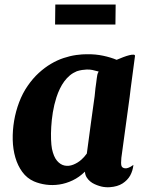

<svg xmlns="http://www.w3.org/2000/svg" viewBox="-20 -798 623 839"><path d="M221.7 -778.3H485.4L484.4 -690.9H220.7ZM510.3 -108.4Q507.8 -83 510.7 -73.5Q513.7 -64 526.4 -62.5Q534.2 -62 540.5 -64.7Q546.9 -67.4 548.8 -68.4Q550.8 -69.3 553.2 -71Q555.7 -72.8 558.1 -74.2Q560.5 -76.2 563 -77.6Q560.5 -52.2 548.8 -30.8Q537.1 -10.3 515.4 3.7Q493.7 17.6 460 20Q454.6 20.5 450.4 20.3Q446.3 20 442.9 20Q439.5 20 431.6 18.8Q423.8 17.6 414.1 14.6Q404.3 11.7 393.6 6.8Q382.8 2 373.8 -5.6Q364.7 -13.2 358.4 -23.4Q352.1 -33.7 351.1 -47.9Q326.2 -23.4 297.4 -9.8Q268.6 3.9 239 8.3Q209.5 12.7 180.9 8.8Q152.3 4.9 128.4 -5.4Q97.7 -19 77.6 -46.4Q57.6 -73.7 47.1 -109.6Q36.6 -145.5 35.6 -187Q34.7 -228.5 41.7 -270.3Q48.8 -312 63.7 -351.3Q78.6 -390.6 100.6 -422.4Q123.5 -455.6 149.4 -479.2Q175.3 -502.9 202.6 -519Q230 -535.2 257.8 -544.4Q285.6 -553.7 313 -557.6Q314 -557.6 315.2 -557.9Q316.4 -558.1 317.9 -558.1Q338.4 -561 358.9 -561H360.4Q397.9 -561.5 430.9 -554.4Q463.9 -547.4 489.7 -536.6Q503.4 -542.5 518.1 -548.1Q532.7 -553.7 544.4 -556.6Q556.2 -559.6 563.5 -559.1Q570.8 -558.6 569.8 -552.7L550.8 -409.7L546.9 -376.5ZM335.4 -100.1Q347.7 -110.8 359.4 -127Q363.3 -155.3 367.7 -188.7Q372.1 -222.2 376.7 -255.9Q381.3 -289.6 385.7 -321.3Q390.1 -353 393.6 -377.9L397 -411.6Q398.9 -425.3 400.4 -436.3Q401.9 -447.3 402.8 -455.1Q404.3 -463.9 405.3 -471.2Q406.7 -477.5 411.1 -485.4Q395.5 -489.7 383.8 -492.2Q372.1 -494.6 360.4 -494.1H359.9H357.9Q348.6 -493.7 338.6 -492.2Q328.6 -490.7 315.9 -486.8Q299.3 -480 285.6 -468.8Q272 -457.5 261 -442.6Q250 -427.7 241.5 -409.9Q232.9 -392.1 226.6 -372.6Q216.3 -340.3 210.9 -307.1Q205.6 -273.9 203.9 -243.7Q202.1 -213.4 203.1 -188.2Q204.1 -163.1 207 -147.9Q214.4 -112.8 229.2 -95.5Q244.1 -78.1 262.5 -74.5Q280.8 -70.8 300 -78.4Q319.3 -85.9 335.4 -100.1Z"/></svg>

Font: Brush Lettering One
Style: Bold Italic
Weight: 400
Italic angle: -7°
Designer: Eben Sorkin
Foundry: Eben Sorkin
Version: Version 1.001